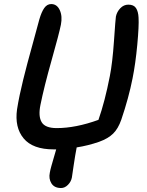

<svg xmlns="http://www.w3.org/2000/svg" viewBox="-20 -735 732 956"><path d="M247.1 8.8Q143.1 8.8 97.7 -45.9Q52.2 -100.6 64.9 -190.9Q75.7 -258.3 95.5 -338.1Q115.2 -418 140.9 -509.8Q166.5 -601.6 175.8 -638.2Q186.5 -675.3 200.4 -695.1Q214.4 -714.8 234.9 -714.8Q263.7 -714.8 277.6 -684.6Q291.5 -654.3 283.2 -611.8Q274.4 -567.9 237.1 -435.8Q199.7 -303.7 181.2 -211.9Q169.9 -155.8 187.5 -126.5Q205.1 -97.2 262.2 -97.2Q356.9 -97.2 470.2 -138.2Q502.4 -230 526.9 -356Q540 -421.9 547.6 -532.2Q555.2 -642.6 557.1 -652.8Q562 -676.3 579.1 -694.1Q596.2 -711.9 619.1 -711.9Q646 -711.9 657.2 -694.8Q668.5 -677.7 669.9 -647Q672.4 -607.4 663.6 -512.7Q654.8 -418 640.1 -345.2Q621.1 -248.5 584 -139.2Q568.4 -94.2 543.2 -69.6Q518.1 -44.9 473.1 -28.8Q418 -9.8 361.8 -1Q354.5 36.1 346.7 89.1Q338.9 142.1 337.9 148.9Q334 169.4 318.4 185.3Q302.7 201.2 284.2 201.2Q250.5 201.2 236.1 178Q221.7 154.8 228 125Q230 112.8 235.6 92.5Q241.2 72.3 248.8 46.6Q256.3 21 259.8 8.8Z"/></svg>

Font: Shantell Sans Normal
Style: Italic
Weight: 500
Italic angle: -11.31°
Designer: Stephen Nixon, Anya Danilova, Shantell Martin
Foundry: Arrow Type
Version: Version 1.006;[559af2be0]